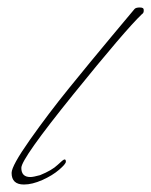

<svg xmlns="http://www.w3.org/2000/svg" viewBox="-20 -492 404 513"><path d="M364 -466V-463Q364 -457 359 -454Q315 -412 176 -240Q37 -68 37 -43.5Q37 -19 61 -19Q69 -19 87 -24Q119 -37 134 -51.5Q149 -66 152.5 -66Q156 -66 156 -60Q156 -54 138 -38.5Q120 -23 93 -11Q66 1 44 1Q11 1 11 -30Q11 -49 60 -118.5Q109 -188 164.5 -256.5Q220 -325 278 -394.5Q336 -464 339.5 -468Q343 -472 353.5 -472Q364 -472 364 -466Z"/></svg>

Font: Miss Fajardose
Style: Regular
Weight: 400
Version: Version 1.000